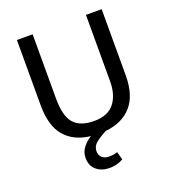

<svg xmlns="http://www.w3.org/2000/svg" viewBox="-149 -740 939 1056"><g transform="rotate(-20 320.0 -212.0)"><path d="M72 -630H164V-253Q164 -152 201 -109Q238 -66 320 -66Q401 -66 438.5 -114Q476 -162 476 -241V-630H568V-244Q568 -126 513.5 -64.5Q459 -3 361 7Q322 27 298 46.5Q274 66 274 95Q274 119 289.5 132.5Q305 146 329 146Q358 146 379 138L392 185Q357 206 312 206Q266 206 235.5 181Q205 156 205 109Q205 74 226.5 47.5Q248 21 274 6Q177 -5 124.5 -66Q72 -127 72 -249Z"/></g></svg>

Font: Mukta Malar
Style: Regular
Weight: 400
Designer: Aadarsh Rajan, Girish Dalvi, Yashodeep Gholap
Foundry: Ek Type
Version: Version 2.538;PS 1.000;hotconv 16.6.51;makeotf.lib2.5.65220;